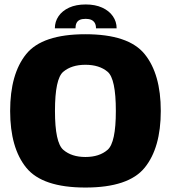

<svg xmlns="http://www.w3.org/2000/svg" viewBox="-20 -835 770 861"><path d="M363 6Q556.5 6 628.8 -83Q701 -172 701 -337.5Q701 -503 628.8 -592.2Q556.5 -681.5 363 -681.5Q169.5 -681.5 97.5 -592.5Q25.5 -503.5 25.5 -337.5Q25.5 -172 97.8 -83Q170 6 363 6ZM363 -131Q301 -131 263.8 -163.2Q226.5 -195.5 226.5 -337.5Q226.5 -482 263.8 -513.2Q301 -544.5 363 -544.5Q425.5 -544.5 462.5 -513.2Q499.5 -482 499.5 -337.5Q499.5 -195.5 462.5 -163.2Q425.5 -131 363 -131ZM364.5 -815Q321 -815 290 -800.8Q259 -786.5 242.5 -762.2Q226 -738 226 -708H318.5Q318.5 -722 323 -731.5Q327.5 -741 337.5 -745.8Q347.5 -750.5 364.5 -750.5Q379.5 -750.5 389.8 -745.8Q400 -741 405.2 -731.8Q410.5 -722.5 410.5 -708H503Q503 -738 486.2 -762.2Q469.5 -786.5 438.2 -800.8Q407 -815 364.5 -815Z"/></svg>

Font: Anybody Thin ExtraBold
Style: Regular
Weight: 800
Version: Version 1.113;gftools[0.9.25]